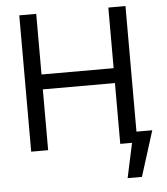

<svg xmlns="http://www.w3.org/2000/svg" viewBox="-59 -759 862 992"><g transform="rotate(-5 372.0 -263.5)"><path d="M78.1 -707H166V-392.6H540V-707H628.9V-55.7H710.9L636.7 179.7H562.5L601.1 0H540V-315.4H166V0H78.1Z"/></g></svg>

Font: Pretendard JP
Style: Regular
Weight: 400
Designer: Base glyphs from Inter by Rasmus Andersson; Hangeul glyphs from Noto Sans CJK(Source Han Sans) by Jang Soo-young and Kan
Foundry: Kil Hyung-jin
Version: Version 1.309